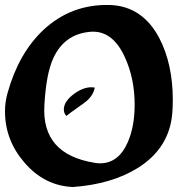

<svg xmlns="http://www.w3.org/2000/svg" viewBox="-45 -750 713 770"><path d="M646 -297Q635 -156 507 -76Q402 -11 247 0Q133 -5 53 -98Q-25 -188 -25 -304Q-25 -340 -15 -376Q29 -535 128 -629Q240 -734 395 -730Q526 -726 594 -597Q648 -493 648 -349Q648 -322 646 -297ZM335 -97Q346 -95 356 -95Q431 -95 468 -181Q495 -244 495 -330Q495 -435 456 -520Q405 -633 312 -622Q212 -611 169 -517Q140 -455 133 -328Q121 -131 335 -97ZM335 -399Q329 -363 291 -336Q226 -290 221 -285Q211 -296 211 -311Q211 -344 254 -375Q289 -400 321 -400Q328 -400 335 -399Z"/></svg>

Font: To Be Continued
Style: Regular
Weight: 400
Version: Macromedia Fontographer 4.1.4 9/2/97